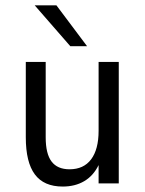

<svg xmlns="http://www.w3.org/2000/svg" viewBox="-20 -684 540 716"><path d="M76.2 -171.9V-453.1H150.4V-171.9Q150.4 -110.4 172.4 -81.5Q194.3 -52.7 239.3 -52.7Q292 -52.7 319.8 -89.8Q347.7 -127 347.7 -196.3V-453.1H422.9V0H347.7V-68.4Q328.1 -28.3 293.9 -8.3Q259.8 11.7 213.9 11.7Q143.6 11.7 109.9 -33.7Q76.2 -79.1 76.2 -171.9ZM190.4 -664.1 304.7 -511.7H242.2L109.4 -664.1Z"/></svg>

Font: BabelStone Irk Bitig
Style: Regular
Weight: 400
Designer: Andrew West
Foundry: BabelStone
Version: Version 1.03 June 7, 2023